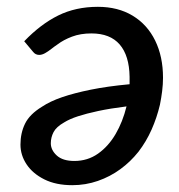

<svg xmlns="http://www.w3.org/2000/svg" viewBox="-20 -536 525 563"><path d="M267 -516Q326 -516 369 -490Q412 -464 435 -417Q458 -370 458 -308Q458 -289 455.5 -269Q453 -249 449 -229Q440 -191 424.5 -156Q409 -121 386 -91Q374 -76 361 -63.5Q348 -51 333 -40Q303 -18 267 -5.5Q231 7 192 7Q144 7 110 -10Q76 -27 58 -54Q40 -81 40 -112Q40 -146 53.5 -173.5Q67 -201 103 -223Q127 -239 162 -251Q197 -263 246 -273Q295 -283 360 -289Q360 -295 360 -303Q360 -311 360 -311Q359 -373 331 -405.5Q303 -438 248 -438Q216 -438 191 -428.5Q166 -419 149 -406Q140 -400 130.5 -392.5Q121 -385 112 -380Q103 -375 95 -375Q89 -375 84.5 -377.5Q80 -380 77 -384L51 -415Q99 -465 150.5 -490.5Q202 -516 267 -516ZM351 -224Q303 -218 268 -210.5Q233 -203 208.5 -195Q184 -187 168 -177Q145 -164 137 -148.5Q129 -133 129 -116Q129 -96 146.5 -80Q164 -64 198 -64Q237 -64 267.5 -85.5Q298 -107 319 -143Q340 -179 351 -224Z"/></svg>

Font: Aleo Medium
Style: Italic
Weight: 500
Italic angle: -7°
Designer: Alessio Laiso
Foundry: Alessio Laiso
Version: Version 2.001;gftools[0.9.29]